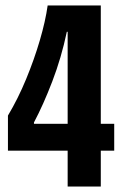

<svg xmlns="http://www.w3.org/2000/svg" viewBox="-20 -681 445 701"><path d="M9 -131V-259Q46 -321 75.5 -392.5Q105 -464 125.5 -534Q146 -604 154 -661H348V-229H397V-131H348V0H227V-131ZM104 -229H227V-565H224Q204 -470 171 -384Q138 -298 104 -234Z"/></svg>

Font: Bricolage Grotesque 96pt Condensed SemiBold
Style: Regular
Weight: 600
Width: 3
Designer: Mathieu Triay
Foundry: Atelier Triay
Version: Version 1.001; ttfautohint (v1.8.4.7-5d5b);gftools[0.9.33.de